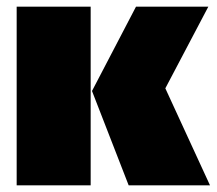

<svg xmlns="http://www.w3.org/2000/svg" viewBox="-20 -556 650 576"><path d="M252 -536H30V0H252ZM605 -536H388L256 -283L366 0H610L476 -291Z"/></svg>

Font: Fira Sans Ultra
Style: Regular
Weight: 950
Designer: Carrois Corporate & Edenspiekermann AG
Foundry: Carrois Corporate GbR & Edenspiekermann AG
Version: Version 4.203;PS 004.203;hotconv 1.0.88;makeotf.lib2.5.64775